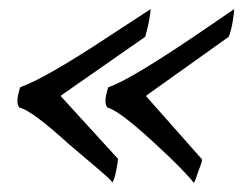

<svg xmlns="http://www.w3.org/2000/svg" viewBox="-20 -443 549 423"><path d="M300 -362 115 -233 114 -231 240 -93Q240 -90 239 -83.5Q238 -77 236 -67Q234 -57 232 -51Q230 -45 228 -41Q222 -49 196.5 -70.5Q171 -92 130 -127Q51 -199 23 -206Q19 -210 18.5 -217.5Q18 -225 19.5 -232Q21 -239 22.5 -244.5Q24 -250 25 -251Q81 -271 220 -363L312 -423Q312 -420 311 -413.5Q310 -407 308.5 -398Q307 -389 304.5 -379.5Q302 -370 300 -362ZM484 -362 303 -233 302 -231 425 -92Q426 -88 417 -66Q414 -56 411.5 -49.5Q409 -43 407 -40Q399 -51 377 -73.5Q355 -96 318 -130Q243 -199 217 -206Q213 -210 212.5 -217.5Q212 -225 213.5 -232Q215 -239 216.5 -244.5Q218 -250 219 -251Q268 -267 436 -382L496 -423Q496 -420 495 -412Q494 -404 492.5 -394.5Q491 -385 488.5 -376Q486 -367 484 -362Z"/></svg>

Font: Lusitana
Style: Italic
Weight: 400
Italic angle: -12°
Designer: Ana Paula Megda
Foundry: Ana Paula Megda
Version: Version 1.000; ttfautohint (v1.1) -l 8 -r 50 -G 200 -x 14 -D